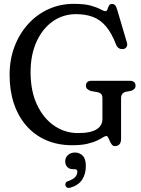

<svg xmlns="http://www.w3.org/2000/svg" viewBox="-20 -729 717 977"><path d="M596.1 -23.9Q596.1 -4.4 588.1 5Q580.1 14.4 564.2 14.4Q554.9 14.4 548.9 6.6Q542.9 -1.2 538.7 -11.3Q534.5 -21.4 530.4 -29.2Q526.3 -37 520.9 -37Q515 -37 503.7 -29.9Q492.5 -22.8 473.2 -13.5Q454 -4.2 423.4 2.9Q392.9 10 347.9 10Q273.2 10 214.1 -16Q155.1 -42 113.7 -89.7Q72.3 -137.4 50.5 -202.9Q28.8 -268.4 28.8 -347.4Q28.8 -425.4 53.7 -491.5Q78.6 -557.5 123.1 -606.5Q167.5 -655.5 226.9 -682.5Q286.3 -709.4 355.3 -709.4Q410.2 -709.4 442.4 -700.3Q474.5 -691.1 491.3 -681.7Q508.1 -672.3 517.1 -672.3Q523.8 -672.3 526.8 -681.6Q529.7 -690.8 534.4 -699.8Q539 -708.8 550.3 -708.8Q559.6 -708.8 565.7 -702.4Q571.7 -696 576.8 -678L625.9 -511.9Q629.6 -500.2 624.4 -490.8Q619.2 -481.5 607.6 -479.5Q595.7 -477.8 586.1 -483Q576.4 -488.3 571.3 -500.5Q548.6 -560.1 519.7 -594.3Q490.8 -628.6 453.3 -642.8Q415.7 -657 367.1 -657Q300.5 -657 248.2 -620.1Q195.9 -583.2 165.8 -516.6Q135.6 -450.1 135.6 -361.6Q135.6 -265.5 168.3 -196.2Q200.9 -126.8 255.8 -89.3Q310.6 -51.8 377.2 -51.8Q409.9 -51.8 433.5 -56.8Q457 -61.8 471.9 -71.1Q486.8 -80.4 494 -93.7Q501.2 -107 501.2 -124.1V-228.9Q501.2 -242.7 495.2 -249.9Q489.2 -257 477.5 -259.8L443 -265.8Q431.2 -269.8 424.1 -276.2Q417.1 -282.5 417.1 -293.1Q417.1 -305 424.5 -311.5Q432 -318 446.9 -318H639.6Q655 -318 662.4 -311.4Q669.7 -304.8 669.7 -293.1Q669.7 -283 663.9 -276.8Q658.1 -270.6 647.2 -266.8L619.8 -262Q609.1 -259.1 602.6 -251.4Q596.1 -243.7 596.1 -228.9ZM352.9 132.1Q333.2 132.1 322.5 120.9Q311.9 109.6 311.9 92Q311.9 72.1 326.2 59.6Q340.5 47.1 361.1 47.1Q384.9 47.1 400.9 63.3Q416.8 79.6 416.8 115.3Q416.8 157 397.8 185.5Q378.8 214 338.3 226Q328.1 228.9 321.7 225.7Q315.4 222.4 312.9 214.7Q311.3 207.4 314.7 201.1Q318.2 194.7 328 192.1Q344.7 186.2 354.7 178.9Q364.8 171.6 369.1 162.9Q373.5 154.1 373.5 145Q373.5 132.1 360.7 132.1Z"/></svg>

Font: Fraunces 144pt S100 Black
Style: Regular
Weight: 900
Version: Version 1.000